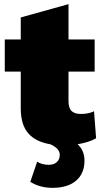

<svg xmlns="http://www.w3.org/2000/svg" viewBox="-20 -690 489 925"><path d="M354 5Q387 35 387 84Q387 146 346.5 180.5Q306 215 233 215Q172 215 126 186L159 89Q182 104 215 104Q239 104 253.5 91Q268 78 268 56Q268 25 222 5Q151 -7 115.5 -48.5Q80 -90 80 -168V-345H3V-500H80V-606L310 -670V-500H436V-345H310V-204Q310 -170 324.5 -155.5Q339 -141 370 -141Q407 -141 433 -154L443 -24Q412 -5 354 5Z"/></svg>

Font: Elaine Sans Black
Style: Regular
Weight: 900
Designer: Wei Huang
Foundry: Wei Huang
Version: Version 2.001;December 24, 2019;FontCreator 12.0.0.2547 64-b